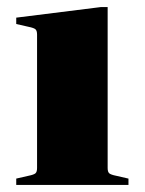

<svg xmlns="http://www.w3.org/2000/svg" viewBox="-20 -524 410 544"><path d="M26 -18 61 -26Q76 -29 80.5 -33Q85 -37 85 -48V-426Q85 -437 80.5 -441Q76 -445 61 -448L26 -456V-474L266 -504H285V-48Q285 -37 289.5 -33Q294 -29 309 -26L344 -18V0H26Z"/></svg>

Font: Chonburi
Style: Regular
Weight: 400
Designer: Thanarat Vachiruckul and Stawix Ruecha
Foundry: Cadson Demak & Katatrad
Version: Version 1.000